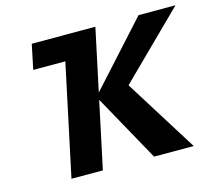

<svg xmlns="http://www.w3.org/2000/svg" viewBox="-96 -778 1015 898"><g transform="rotate(-15 412.0 -329.0)"><path d="M544 0 356 -339 645 -658H824L468 -307L492 -390L736 0ZM144 0 284 -658H436L296 0ZM103 -538 128 -658H368L342 -538Z"/></g></svg>

Font: Ysabeau ExtraBold
Style: Italic
Weight: 800
Italic angle: -12°
Designer: Christian Thalmann (Catharsis Fonts)
Version: Version 2.002